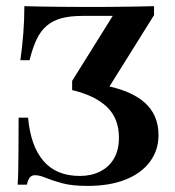

<svg xmlns="http://www.w3.org/2000/svg" viewBox="-20 -591 567 622"><path d="M263.7 11.3Q212.9 11.3 180.6 2.4Q148.4 -6.5 128.2 -14.9Q108.1 -23.4 93.5 -23.4Q83.1 -23.4 77 -16.5Q71 -9.7 66.9 7.3H37.1Q38.7 -12.9 39.1 -38.7Q39.5 -64.5 39.9 -105.6Q40.3 -146.8 40.3 -209.7H71Q79 -118.5 120.6 -69.8Q162.1 -21 238.7 -21Q275.8 -21 304.4 -35.5Q333.1 -50 349.2 -77.4Q365.3 -104.8 365.3 -145.2Q365.3 -207.3 326.6 -244.4Q287.9 -281.5 213.7 -299.2V-329L345.2 -539.5H246.8Q207.3 -539.5 179 -531.9Q150.8 -524.2 131 -507.3Q111.3 -490.3 98.4 -462.9Q85.5 -435.5 75.8 -396H46Q52.4 -441.1 55.6 -484.3Q58.9 -527.4 58.9 -571Q82.3 -570.2 110.1 -569.8Q137.9 -569.4 172.2 -569Q206.5 -568.5 247.6 -568.5Q279.8 -568.5 308.5 -568.5Q337.1 -568.5 364.1 -569Q391.1 -569.4 419.4 -569.8Q447.6 -570.2 479 -571V-541.9L325.8 -296.8L312.9 -315.3Q402.4 -299.2 448 -259.3Q493.5 -219.4 493.5 -153.2Q493.5 -104 465.3 -66.5Q437.1 -29 385.9 -8.9Q334.7 11.3 263.7 11.3Z"/></svg>

Font: Playfair
Style: Bold
Weight: 700
Designer: Claus Eggers Sørensen
Foundry: Claus Eggers Sørensen
Version: Version 2.001;gftools[0.9.30]